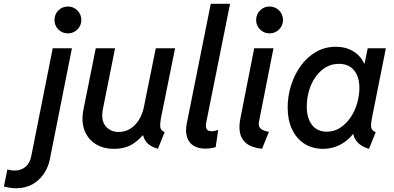

<svg xmlns="http://www.w3.org/2000/svg" viewBox="-139 -772 2066 1006"><path d="M-55.2 214.4Q-74.7 214.4 -93 210.9Q-111.3 207.5 -118.7 205.6L-100.1 115.2Q-91.3 118.7 -80.1 120.1Q-68.8 121.6 -62 121.6Q-28.3 121.6 -5.4 102.1Q17.6 82.5 24.4 47.9L137.2 -519H237.8L122.6 60.5Q114.7 102.5 91.3 137.7Q67.9 172.9 31 193.6Q-5.9 214.4 -55.2 214.4ZM216.8 -597.2Q187 -597.2 166.7 -617.7Q146.5 -638.2 146.5 -667.5Q146.5 -696.8 166.7 -717.3Q187 -737.8 216.8 -737.8Q246.1 -737.8 266.6 -717.3Q287.1 -696.8 287.1 -667.5Q287.1 -638.2 266.6 -617.7Q246.1 -597.2 216.8 -597.2Z M457 7.8Q403.3 7.8 362.8 -16.8Q322.3 -41.5 304 -88.4Q285.6 -135.3 298.8 -201.2L362.8 -519H463.9L400.9 -204.6Q388.2 -143.1 413.8 -111.8Q439.5 -80.6 482.4 -80.6Q517.6 -80.6 544.7 -98.1Q571.8 -115.7 589.6 -145Q607.4 -174.3 614.3 -208.5L677.2 -519H778.3L704.1 -151.9Q699.2 -126 700.7 -107.2Q702.1 -88.4 723.6 -79.6L688.5 7.8Q642.6 -5.4 623.8 -33.2Q605 -61 610.8 -91.8L645 -63H581.1L633.8 -97.2Q606.9 -52.7 564.2 -22.5Q521.5 7.8 457 7.8Z M936.5 6.8Q899.9 6.8 875.2 -8.5Q850.6 -23.9 841.1 -53.2Q831.5 -82.5 839.4 -124L965.3 -752H1066.4L941.4 -129.4Q932.6 -84.5 969.2 -84.5Q979 -84.5 989.3 -86.9Q999.5 -89.4 1004.4 -91.3L991.2 -1.5Q980 2.4 965.3 4.6Q950.7 6.8 936.5 6.8Z M1233.9 7.8Q1180.2 1.5 1152.8 -20Q1125.5 -41.5 1118.7 -75Q1111.8 -108.4 1120.6 -151.9L1192.9 -519H1293.9L1218.3 -136.2Q1213.9 -115.7 1221.4 -104.7Q1229 -93.8 1242.4 -88.6Q1255.9 -83.5 1270 -81.1ZM1273.4 -597.2Q1243.7 -597.2 1223.4 -617.7Q1203.1 -638.2 1203.1 -667.5Q1203.1 -696.8 1223.4 -717.3Q1243.7 -737.8 1273.4 -737.8Q1302.7 -737.8 1323.2 -717.3Q1343.8 -696.8 1343.8 -667.5Q1343.8 -638.2 1323.2 -617.7Q1302.7 -597.2 1273.4 -597.2Z M1553.7 7.8Q1497.6 7.8 1455.8 -19Q1414.1 -45.9 1391.1 -94.7Q1368.2 -143.6 1368.2 -208.5Q1368.2 -268.6 1386.2 -325.4Q1404.3 -382.3 1437.5 -428Q1470.7 -473.6 1517.1 -500.2Q1563.5 -526.9 1620.6 -526.9Q1675.8 -526.9 1716.3 -500.5Q1756.8 -474.1 1772.5 -429.2L1732.9 -439H1811.5L1765.6 -411.1L1787.6 -519H1882.8L1809.6 -152.3Q1803.7 -124 1805.7 -106Q1807.6 -87.9 1829.6 -79.6L1794.4 7.8Q1768.1 0.5 1748.5 -13.9Q1729 -28.3 1719.2 -47.9Q1709.5 -67.4 1712.9 -89.4L1755.9 -69.3H1668.5L1736.8 -107.9Q1703.1 -49.8 1656.2 -21Q1609.4 7.8 1553.7 7.8ZM1572.8 -82Q1611.3 -82 1642.6 -102.1Q1673.8 -122.1 1696.8 -155.3Q1719.7 -188.5 1731.9 -229.5Q1744.1 -270.5 1744.1 -311.5Q1744.1 -369.6 1716.1 -403.6Q1688 -437.5 1636.7 -437.5Q1597.7 -437.5 1566.4 -418.5Q1535.2 -399.4 1513.2 -367.4Q1491.2 -335.4 1479.7 -295.4Q1468.3 -255.4 1468.3 -212.9Q1468.3 -153.3 1495.6 -117.7Q1522.9 -82 1572.8 -82Z"/></svg>

Font: Reddit Sans Medium
Style: Italic
Weight: 500
Italic angle: -11.25°
Designer: Stephen Hutchings
Version: Version 1.013